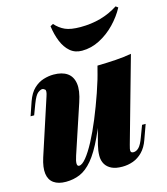

<svg xmlns="http://www.w3.org/2000/svg" viewBox="-118 -879 853 983"><g transform="rotate(-15 308.5 -387.0)"><path d="M391 -354Q352 -237 318 -164.5Q284 -92 251.5 -53.5Q219 -15 184.5 -0.5Q150 14 110 14Q70 14 46 -3Q22 -20 17.5 -53.5Q13 -87 29 -137L126 -434Q136 -463 128.5 -469.5Q121 -476 114 -476Q105 -476 91 -465.5Q77 -455 61 -413L40 -357H21L46 -430Q61 -472 84.5 -494Q108 -516 135.5 -524.5Q163 -533 189 -533Q234 -533 261 -514.5Q288 -496 294 -458Q300 -420 280 -361L194 -102Q176 -48 196 -48Q212 -48 234 -75Q256 -102 281 -149Q306 -196 331 -256.5Q356 -317 379 -383.5Q402 -450 419 -516ZM474 -85Q467 -62 468.5 -52.5Q470 -43 483 -43Q498 -43 511.5 -56.5Q525 -70 538 -106L561 -167H580L552 -89Q539 -52 516.5 -29Q494 -6 466.5 4Q439 14 409 14Q374 14 352.5 3.5Q331 -7 320 -25Q308 -45 308.5 -71.5Q309 -98 316 -126L419 -519Q471 -520 516 -523Q561 -526 600 -533ZM387 -732Q444 -732 494 -746Q544 -760 587 -788L599 -779Q576 -736 539.5 -698Q503 -660 457.5 -636.5Q412 -613 363 -613Q326 -613 300.5 -635Q275 -657 260 -694Q245 -731 239 -776L254 -784Q277 -758 306 -745Q335 -732 387 -732Z"/></g></svg>

Font: Playfair Display Black
Style: Italic
Weight: 900
Italic angle: -14°
Designer: Claus Eggers Sørensen
Foundry: Claus Eggers Sørensen
Version: Version 1.203